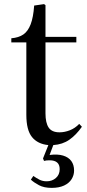

<svg xmlns="http://www.w3.org/2000/svg" viewBox="-20 -691 423 933"><path d="M231 222Q194 222 169.5 209Q145 196 130 182L142 164Q156 174 171.5 182Q187 190 207 190Q233 190 251.5 174Q270 158 270 131Q270 109 257.5 98.5Q245 88 222 88Q213 88 207 88.5Q201 89 194 91L189 79L215 14Q163 9 135.5 -25Q108 -59 108 -133V-485H35V-505Q71 -508 93.5 -523.5Q116 -539 129 -573Q142 -607 146 -664L194 -671L201 -666V-512H351V-485H201V-140Q201 -94 216.5 -71Q232 -48 269 -48Q294 -48 319.5 -58Q345 -68 365 -89L378 -75Q350 -35 317 -12Q284 11 239 14L221 62Q260 57 286.5 65Q313 73 326.5 91.5Q340 110 340 138Q340 160 328 179.5Q316 199 291.5 210.5Q267 222 231 222Z"/></svg>

Font: Literata 60pt
Style: Regular
Weight: 400
Designer: Latin by Veronika Burian and Jose Scaglione. Greek by Irene Vlachou. Cyrillic by Vera Evstafieva.
Foundry: TypeTogether
Version: Version 3.002